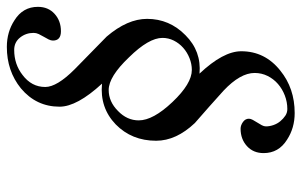

<svg xmlns="http://www.w3.org/2000/svg" viewBox="-184 -564 902 575"><g transform="rotate(-90 267.5 -276.0)"><path d="M535 -614Q535 -583 514 -564Q493 -545 462 -545Q434 -545 434 -569Q434 -575 437.5 -582Q441 -589 445.5 -596.5Q450 -604 453.5 -611.5Q457 -619 457 -627Q457 -650 443 -667.5Q429 -685 406 -685Q363 -685 331 -660Q295 -633 295 -592Q295 -557 348 -504Q373 -480 397 -456Q421 -432 446 -408Q499 -346 499 -287Q499 -220 450 -172Q402 -124 335 -130Q402 -59 402 -5Q402 66 344 112Q291 155 217 155Q172 155 137 132Q97 107 97 62Q97 31 118 12Q139 -7 170 -7Q180 -7 190 0Q200 7 200 18Q200 23 196.5 29.5Q193 36 188.5 43Q184 50 180.5 56.5Q177 63 177 69Q177 80 181 91.5Q185 103 192.5 112Q200 121 209 127Q218 133 229 133Q250 133 269.5 125.5Q289 118 304 105Q319 92 328 74Q337 56 337 35Q337 -8 284 -58Q260 -80 236 -101Q212 -122 187 -144Q134 -200 134 -260Q134 -333 183 -381Q233 -429 305 -422Q236 -497 236 -549Q236 -619 291 -665Q343 -707 415 -707Q460 -707 495 -684Q535 -659 535 -614ZM442 -241Q442 -282 384 -341Q326 -402 286 -402Q251 -402 223 -374Q195 -347 195 -312Q195 -269 250 -211Q305 -153 346 -153Q364 -153 381.5 -160Q399 -167 412.5 -179Q426 -191 434 -207Q442 -223 442 -241Z"/></g></svg>

Font: GFS Didot
Style: Bold Italic
Weight: 700
Italic angle: -12°
Designer: Designed by Takis Katsoulidis and George D. Matthiopoulos.
Foundry: Designed by Takis Katsoulidis and George D. Matthiopoulos.
Version: Version 1.0